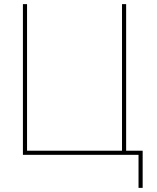

<svg xmlns="http://www.w3.org/2000/svg" viewBox="-20 -750 762 930"><path d="M591 -20H671V160H651V0H91V-730H111V-20H571V-730H591Z"/></svg>

Font: Mplus 1p Thin
Style: Regular
Weight: 250
Version: Version 1.061